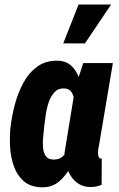

<svg xmlns="http://www.w3.org/2000/svg" viewBox="-20 -802 518 833"><path d="M25.4 -248.5 26.9 -258.3Q31.7 -300.3 44.7 -349.4Q57.6 -398.4 81.1 -442.1Q104.5 -485.8 141.6 -512.9Q178.7 -540 231.4 -538.6Q268.1 -537.1 289.8 -516.4Q311.5 -495.6 323.2 -463.6Q335 -431.6 339.4 -394.8Q343.8 -357.9 343.5 -323.5Q343.3 -289.1 341.8 -265.1L340.3 -250Q334.5 -215.8 322.3 -171.1Q310.1 -126.5 289.6 -84.5Q269 -42.5 237.3 -15.4Q205.6 11.7 161.1 10.7Q111.3 9.3 82.3 -16.6Q53.2 -42.5 39.6 -82.3Q25.9 -122.1 23.7 -166.3Q21.5 -210.4 25.4 -248.5ZM172.4 -258.8 171.4 -248.5Q170.4 -234.9 167.7 -212.4Q165 -189.9 166.3 -166.7Q167.5 -143.6 177 -127.2Q186.5 -110.8 209.5 -109.9Q233.9 -108.4 249.8 -121.3Q265.6 -134.3 275.4 -154.3Q285.2 -174.3 290.3 -197Q295.4 -219.7 298.3 -237.8L302.2 -274.4Q303.2 -288.6 304.9 -311.8Q306.6 -335 304 -359.4Q301.3 -383.8 291.3 -400.6Q281.2 -417.5 258.3 -418.5Q232.4 -419.4 216.3 -401.9Q200.2 -384.3 191.2 -357.7Q182.1 -331.1 178.5 -303.7Q174.8 -276.4 172.4 -258.8ZM341.3 -528.3H469.7L410.2 -175.3Q408.7 -170.9 407.2 -161.4Q405.8 -151.9 405.3 -141.1Q404.8 -130.4 407.5 -122.6Q410.2 -114.7 417.5 -113.8Q418.9 -113.3 419.7 -113.8Q420.4 -114.3 421.4 -114.7L420.9 0Q408.2 4.9 396.2 7.3Q384.3 9.8 371.1 9.3Q342.3 8.8 321.3 -4.4Q300.3 -17.6 286.9 -39.1Q273.4 -60.5 266.6 -86.2Q259.8 -111.8 259.8 -137.7L306.6 -423.3ZM254.4 -613.8 320.8 -782.2H461.9L348.6 -613.8Z"/></svg>

Font: Roboto Condensed ExtraBold
Style: Italic
Weight: 800
Italic angle: -12°
Designer: Christian Robertson
Foundry: Google
Version: Version 3.008; 2023